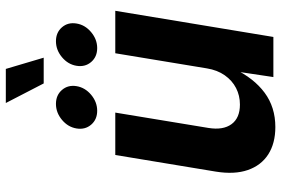

<svg xmlns="http://www.w3.org/2000/svg" viewBox="-174 -790 971 663"><g transform="rotate(-90 311.5 -458.5)"><path d="M204.4 6.8Q148.2 6.8 109.9 -17.7Q71.7 -42.3 55.8 -88.5Q40 -134.6 50.4 -198.7L107.8 -545.9H254.2L201.2 -224.2Q193 -173.6 214.3 -144.5Q235.5 -115.5 282 -115.5Q312.9 -115.5 339 -128.9Q365 -142.3 383 -167.9Q401 -193.5 406.9 -229.8L459.1 -545.9H605.7L515.4 0H376.9L397.3 -136.3H405.8Q373 -67.5 322.9 -30.3Q272.9 6.8 204.4 6.8ZM476.9 -608.4Q446.7 -608.4 428.8 -629.3Q411 -650.2 415.8 -679.7Q420.6 -709.2 445.5 -730Q470.4 -750.8 500.7 -750.8Q530.9 -750.8 548.8 -730Q566.7 -709.2 561.8 -679.7Q557 -650.2 532 -629.3Q507.1 -608.4 476.9 -608.4ZM260.5 -608.4Q230.3 -608.4 212.4 -629.3Q194.6 -650.2 199.4 -679.7Q204.2 -709.2 229.1 -730Q254 -750.8 284.3 -750.8Q314.5 -750.8 332.4 -730Q350.3 -709.2 345.5 -679.7Q340.6 -650.2 315.7 -629.3Q290.7 -608.4 260.5 -608.4ZM354.9 -793.1 287.3 -923.9H405L443.8 -793.1Z"/></g></svg>

Font: Adwaita Sans
Style: Italic
Weight: 400
Italic angle: -9.39999°
Designer: Rasmus Andersson
Foundry: rsms
Version: Version 4.001;git-9221beed3